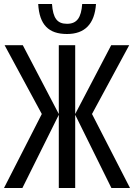

<svg xmlns="http://www.w3.org/2000/svg" viewBox="-23 -940 670 960"><path d="M457 -920H388C383 -852 362 -821 312 -821C263 -821 242 -849 237 -920H168C174 -816 220 -770 312 -770C401 -770 450 -820 457 -920ZM186 -370 -3 0H89L271 -366V0H353V-366L534 0H627L437 -370L623 -714H533L353 -370V-714H271V-370L91 -714H0Z"/></svg>

Font: Noto Sans UI Condensed
Style: Regular
Weight: 400
Width: 3
Designer: Monotype Design Team
Foundry: Monotype Imaging Inc.
Version: Version 1.901